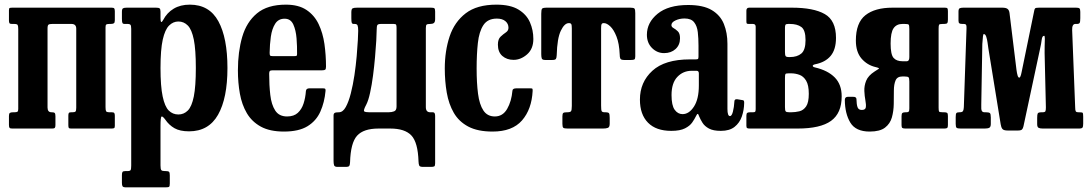

<svg xmlns="http://www.w3.org/2000/svg" viewBox="-20 -553 4694 826"><path d="M184.5 -90.5Q184.5 -70 201.5 -70H203Q212 -70 215.2 -67Q218.5 -64 218.5 -53V-15Q218.5 -6 215.8 -3Q213 0 204.5 0H32.5Q23.5 0 21 -3.2Q18.5 -6.5 18.5 -16V-54Q18.5 -64.5 22.5 -67.2Q26.5 -70 36.5 -70H41.5Q51 -70 54.8 -72.2Q58.5 -74.5 58.5 -84V-427.5Q58.5 -441 56 -445.5Q53.5 -450 40.5 -450H31.5Q23 -450 20.8 -453.2Q18.5 -456.5 18.5 -465V-509Q18.5 -517.5 22 -518.8Q25.5 -520 34 -520H460Q469 -520 471.5 -516.8Q474 -513.5 474 -504V-466Q474 -455.5 469.8 -452.8Q465.5 -450 456 -450H451Q441 -450 437.5 -447.8Q434 -445.5 434 -436V-92.5Q434 -79.5 436.2 -74.8Q438.5 -70 452 -70H461Q469 -70 471.5 -66.8Q474 -63.5 474 -55V-11Q474 -3 470.2 -1.5Q466.5 0 458.5 0H285Q277 0 275.5 -3.8Q274 -7.5 274 -15.5V-55.5Q274 -64 276.2 -67Q278.5 -70 286 -70H291.5Q301.5 -70 304.8 -73.2Q308 -76.5 308 -89.5V-429.5Q308 -450 287.5 -450H205Q193 -450 188.8 -447Q184.5 -444 184.5 -430.5Z M504.5 -472V-502Q504.5 -514.5 509.2 -517.2Q514 -520 525 -520H651Q662.5 -520 666.5 -517Q670.5 -514 670.5 -502.5V-475.5Q670.5 -446 682 -467Q698 -498 727 -515.5Q756 -533 796.5 -533Q880.5 -533 919.5 -461.5Q958.5 -390 958.5 -260.5Q958.5 -130.5 918 -59.2Q877.5 12 793.5 12Q754 12 730.5 -1.5Q707 -15 691 -38.5Q679.5 -54 675 -51.5Q670.5 -49 670.5 -10V159Q670.5 174.5 674 178.8Q677.5 183 689.5 183H693Q704 183 707.2 186.2Q710.5 189.5 710.5 201V236Q710.5 248 707.5 250.5Q704.5 253 692.5 253H522.5Q510.5 253 507.5 248.8Q504.5 244.5 504.5 234V200.5Q504.5 190.5 507 186.8Q509.5 183 519.5 183H528.5Q539.5 183 542 178.5Q544.5 174 544.5 159V-429Q544.5 -443.5 540.8 -446.8Q537 -450 530.5 -450H515Q509 -450 506.8 -454.2Q504.5 -458.5 504.5 -472ZM670.5 -260.5Q670.5 -181.5 679.8 -138Q689 -94.5 706 -77.5Q723 -60.5 747.5 -60.5Q771 -60.5 788 -77.5Q805 -94.5 813.8 -138Q822.5 -181.5 822.5 -260.5Q822.5 -339.5 813.8 -382.8Q805 -426 788 -443.2Q771 -460.5 747.5 -460.5Q725 -460.5 707.5 -443.2Q690 -426 680.2 -382.8Q670.5 -339.5 670.5 -260.5Z M1003.5 -250Q1003.5 -330 1022 -394Q1040.5 -458 1085.5 -495.5Q1130.5 -533 1210 -533Q1264.5 -533 1298.5 -510.2Q1332.5 -487.5 1350.8 -449.2Q1369 -411 1375.8 -363.5Q1382.5 -316 1382.5 -266.5Q1382.5 -256 1379 -253.2Q1375.5 -250.5 1365 -250.5H1153Q1144 -250.5 1141 -247.5Q1138 -244.5 1138 -236Q1138 -186.5 1142.8 -144.8Q1147.5 -103 1164 -77.5Q1180.5 -52 1215 -52Q1244.5 -52 1261.2 -67.5Q1278 -83 1286 -107.8Q1294 -132.5 1296 -161Q1297 -173 1311 -173H1369Q1377.5 -173 1379.2 -170.5Q1381 -168 1380.5 -162Q1376 -112.5 1358.2 -72.8Q1340.5 -33 1303 -10Q1265.5 13 1201.5 13Q1141 13 1102.2 -8.2Q1063.5 -29.5 1042 -66Q1020.5 -102.5 1012 -150Q1003.5 -197.5 1003.5 -250ZM1154 -311.5H1244Q1254 -311.5 1256 -313Q1258 -314.5 1258 -321Q1258.5 -352.5 1255.8 -387.8Q1253 -423 1241.8 -447.8Q1230.5 -472.5 1204.5 -472.5Q1177.5 -472.5 1163.8 -450.8Q1150 -429 1145.2 -395.2Q1140.5 -361.5 1140 -326Q1140 -317.5 1141.8 -314.5Q1143.5 -311.5 1154 -311.5Z M1812 -432V-92Q1812 -70 1831 -70H1841Q1848 -70 1850 -65.5Q1852 -61 1852 -54V149.5Q1852 160.5 1848.2 162.8Q1844.5 165 1833 165H1800Q1786 165 1783.5 159.2Q1781 153.5 1780.5 141.5Q1778 60 1750 30Q1722 0 1659 0H1608.5Q1544 0 1516.2 30.8Q1488.5 61.5 1486 144.5Q1485.5 156 1482.8 160.5Q1480 165 1467 165H1432Q1419.5 165 1417.2 157.8Q1415 150.5 1415 139.5V-56Q1415 -64 1419.5 -67Q1424 -70 1438 -70Q1455 -70 1467.5 -92.5Q1480 -115 1489.2 -151.2Q1498.5 -187.5 1504.8 -229.5Q1511 -271.5 1514.5 -311.2Q1518 -351 1519.5 -380.5Q1521 -410 1521 -420.5Q1521 -437.5 1518.2 -443.8Q1515.5 -450 1506 -450H1502Q1495.5 -450 1493.5 -454.5Q1491.5 -459 1491.5 -475V-500Q1491.5 -514.5 1497.2 -517.2Q1503 -520 1516.5 -520H1834Q1845.5 -520 1848.8 -517.2Q1852 -514.5 1852 -503V-471Q1852 -458 1846.5 -454Q1841 -450 1831.5 -450H1831Q1819 -450 1815.5 -447.2Q1812 -444.5 1812 -432ZM1619.5 -450Q1606.5 -450 1603.5 -445.2Q1600.5 -440.5 1600.5 -424Q1600.5 -410 1598.8 -378.8Q1597 -347.5 1593.5 -307.8Q1590 -268 1584.8 -227.8Q1579.5 -187.5 1572.2 -154.2Q1565 -121 1556 -103.5Q1542 -77.5 1547 -73.8Q1552 -70 1568.5 -70H1652Q1665 -70 1675.5 -74Q1686 -78 1686 -95V-433Q1686 -443 1684.2 -446.5Q1682.5 -450 1673.5 -450Z M1893.5 -258.5Q1893.5 -333.5 1914.2 -396Q1935 -458.5 1983.5 -495.8Q2032 -533 2115.5 -533Q2175.5 -533 2210.2 -512Q2245 -491 2259.8 -457.2Q2274.5 -423.5 2274.5 -385.5Q2274.5 -342.5 2247.5 -319Q2220.5 -295.5 2189.5 -295.5Q2160.5 -295.5 2141.2 -312.2Q2122 -329 2122 -361Q2122 -384.5 2133.5 -395.2Q2145 -406 2156.2 -413.5Q2167.5 -421 2167.5 -433.5Q2167.5 -451 2154.2 -462Q2141 -473 2117.5 -473Q2078 -473 2059.5 -444.8Q2041 -416.5 2035.8 -368Q2030.5 -319.5 2030.5 -258.5Q2030.5 -196.5 2036.5 -150Q2042.5 -103.5 2059.5 -77.8Q2076.5 -52 2109 -52Q2143 -52 2161.8 -84.5Q2180.5 -117 2184.5 -162.5Q2185 -173 2201.5 -173H2260Q2269.5 -173 2270.5 -171.2Q2271.5 -169.5 2271.5 -162Q2267.5 -83 2225.8 -35Q2184 13 2099 13Q2035 13 1994.5 -8.5Q1954 -30 1932.2 -67.8Q1910.5 -105.5 1902 -154.5Q1893.5 -203.5 1893.5 -258.5Z M2399.5 -20.5V-52.5Q2399.5 -64.5 2403.5 -67.2Q2407.5 -70 2419 -70H2421Q2433 -70 2436.5 -74.5Q2440 -79 2440 -97.5V-431Q2440 -445.5 2437.5 -449.5Q2435 -453.5 2429.5 -453.5H2427Q2408.5 -453.5 2392.8 -421Q2377 -388.5 2375 -315.5Q2374.5 -304 2371.5 -299.5Q2368.5 -295 2356 -295H2325.5Q2312.5 -295 2310.5 -302.2Q2308.5 -309.5 2308.5 -320.5V-493.5Q2308.5 -511 2312 -515.5Q2315.5 -520 2332.5 -520H2692Q2706.5 -520 2709.8 -515.8Q2713 -511.5 2713 -496.5V-310.5Q2713 -299.5 2709 -297.2Q2705 -295 2694 -295H2665.5Q2651.5 -295 2648.8 -300.8Q2646 -306.5 2646 -318.5Q2644 -366 2632.2 -395.8Q2620.5 -425.5 2605.5 -439.5Q2590.5 -453.5 2578.5 -453.5H2576Q2570.5 -453.5 2568.2 -449.5Q2566 -445.5 2566 -432V-98.5Q2566 -79.5 2568.5 -74.8Q2571 -70 2582 -70H2584Q2597.5 -70 2600.2 -65.5Q2603 -61 2603 -45.5V-21Q2603 -6 2595.2 -3Q2587.5 0 2574 0H2422.5Q2407.5 0 2403.5 -3.2Q2399.5 -6.5 2399.5 -20.5Z M2733 -124.5Q2733 -199.5 2786.5 -248.5Q2840 -297.5 2948 -297.5H2972Q2981 -297.5 2983 -299.5Q2985 -301.5 2985 -310.5V-356.5Q2985 -388 2982 -414.5Q2979 -441 2966.2 -457.2Q2953.5 -473.5 2925 -473.5Q2903.5 -473.5 2886 -465.2Q2868.5 -457 2868.5 -445Q2868.5 -437 2877.8 -432Q2887 -427 2896.2 -418Q2905.5 -409 2905.5 -388.5Q2905.5 -359.5 2886.2 -342Q2867 -324.5 2837 -324.5Q2807 -324.5 2785 -346.5Q2763 -368.5 2763 -403.5Q2763 -456 2809 -493.8Q2855 -531.5 2940.5 -531.5Q3005.5 -531.5 3042.2 -509.5Q3079 -487.5 3094.2 -449.8Q3109.5 -412 3109.5 -364.5V-84.5Q3109.5 -53.5 3120.5 -53.5Q3128 -53.5 3133 -72.5Q3138 -91.5 3139.5 -117.5Q3140 -127.5 3152 -126L3176 -122Q3182 -121.5 3181.5 -110Q3181 -79.5 3171.5 -52Q3162 -24.5 3140.2 -7.2Q3118.5 10 3081.5 10H3081Q3048.5 10 3030 0Q3011.5 -10 3002.2 -24.8Q2993 -39.5 2987.5 -53Q2985 -61.5 2982 -62.8Q2979 -64 2974 -53Q2968.5 -41.5 2958.2 -26.5Q2948 -11.5 2926.8 -0.8Q2905.5 10 2868 10Q2802.5 10 2767.8 -25.2Q2733 -60.5 2733 -124.5ZM2869 -144Q2869 -99.5 2882.5 -80.8Q2896 -62 2916.5 -62Q2944.5 -62 2965.5 -94.5Q2986.5 -127 2986.5 -185V-237Q2986.5 -248.5 2977 -248.5H2956Q2919 -248.5 2894 -222.2Q2869 -196 2869 -144Z M3219 -450H3201.5Q3194 -450 3192.5 -452.2Q3191 -454.5 3191 -462V-507Q3191 -520 3203 -520H3387Q3480 -520 3528.2 -492.5Q3576.5 -465 3576.5 -390Q3576.5 -340 3553.5 -312.5Q3530.5 -285 3487 -276.5Q3476 -274 3476.5 -269.5Q3477 -265 3486 -263Q3541.5 -250 3571.2 -219.8Q3601 -189.5 3601 -138.5Q3601 -66 3555.2 -33Q3509.5 0 3411.5 0H3206.5Q3197.5 0 3194.2 -2Q3191 -4 3191 -12V-55Q3191 -65 3194.8 -67.5Q3198.5 -70 3207.5 -70H3219.5Q3227.5 -70 3229.2 -73Q3231 -76 3231 -84V-438Q3231 -450 3219 -450ZM3357 -434V-329.5Q3357 -316 3359.8 -311.8Q3362.5 -307.5 3374.5 -307.5H3378Q3409.5 -307.5 3427.5 -322.8Q3445.5 -338 3445.5 -380.5Q3445.5 -423.5 3427.5 -436.8Q3409.5 -450 3378 -450H3371Q3362 -450 3359.5 -446.8Q3357 -443.5 3357 -434ZM3357 -216.5V-92.5Q3357 -78 3360 -74Q3363 -70 3375.5 -70H3383.5Q3401.5 -70 3419 -74.2Q3436.5 -78.5 3448 -95.2Q3459.5 -112 3459.5 -149.5Q3459.5 -187 3448 -206Q3436.5 -225 3419 -231.2Q3401.5 -237.5 3383.5 -237.5H3373Q3361 -237.5 3359 -234.5Q3357 -231.5 3357 -216.5Z M3614.5 -123Q3614.5 -136 3627 -136.5H3649.5Q3664 -137 3664.5 -127Q3665 -103.5 3669.2 -91.8Q3673.5 -80 3687.5 -80Q3703 -80 3704.8 -91.2Q3706.5 -102.5 3703 -121Q3699.5 -139.5 3698.5 -161.5Q3697.5 -183.5 3706.2 -205.5Q3715 -227.5 3742 -245Q3754.5 -253.5 3760.2 -256.8Q3766 -260 3746.5 -264.5Q3710.5 -273 3686.2 -301.2Q3662 -329.5 3662 -378.5Q3662 -455 3703 -487.5Q3744 -520 3819.5 -520H4045Q4054 -520 4056 -516.8Q4058 -513.5 4058 -504V-469Q4058 -457.5 4055.2 -453.8Q4052.5 -450 4041.5 -450H4035Q4021.5 -450 4019.8 -446.2Q4018 -442.5 4018 -429V-90Q4018 -77 4019.8 -73.5Q4021.5 -70 4035.5 -70H4042Q4051.5 -70 4054.8 -67.2Q4058 -64.5 4058 -54V-15Q4058 -5.5 4055 -2.8Q4052 0 4043 0H3875.5Q3865.5 0 3862 -2.5Q3858.5 -5 3858.5 -14.5V-53Q3858.5 -64 3862.2 -67Q3866 -70 3875.5 -70H3879.5Q3886.5 -70 3889.2 -72.8Q3892 -75.5 3892 -86.5V-202Q3892 -216.5 3888.8 -220.2Q3885.5 -224 3871 -224H3862Q3840 -224 3832.8 -207Q3825.5 -190 3825.5 -163Q3825.5 -136 3825 -105.5Q3824.5 -75 3817 -48Q3809.5 -21 3787.5 -4Q3765.5 13 3721.5 13Q3661.5 13 3638.2 -25.5Q3615 -64 3614.5 -123ZM3881.5 -289.5Q3892 -289.5 3892 -307.5V-428Q3892 -444 3889.2 -447Q3886.5 -450 3872 -450H3862.5Q3837 -450 3824.2 -431.5Q3811.5 -413 3811.5 -365.5Q3811.5 -318.5 3824.2 -304Q3837 -289.5 3862.5 -289.5Z M4125 -450H4120.5Q4110.5 -450 4107 -452.8Q4103.5 -455.5 4103.5 -465V-503Q4103.5 -515 4108.8 -517.5Q4114 -520 4124.5 -520H4291.5Q4308 -520 4314.8 -514.5Q4321.5 -509 4323 -497L4353 -252.5Q4355 -237.5 4357.8 -228.2Q4360.5 -219 4365 -219Q4370.5 -219 4375 -242.5L4428.5 -503Q4430 -513.5 4433 -516.8Q4436 -520 4450 -520H4609.5Q4620.5 -520 4624 -516.8Q4627.5 -513.5 4627.5 -502V-475Q4627.5 -459 4624.8 -454.5Q4622 -450 4613 -450H4606.5Q4591.5 -450 4592.5 -423L4605.5 -91Q4605.5 -78.5 4608 -74.2Q4610.5 -70 4618 -70H4621Q4635 -70 4637.5 -67.8Q4640 -65.5 4640 -51V-21Q4640 -8.5 4637 -4.2Q4634 0 4622 0H4466Q4454 0 4448 -3.2Q4442 -6.5 4442 -19V-46Q4442 -60.5 4444.5 -65.2Q4447 -70 4462 -70H4465Q4475.5 -70 4477.5 -74.5Q4479.5 -79 4479.5 -91L4474 -324.5Q4473.5 -337.5 4474.2 -355Q4475 -372.5 4475 -385.8Q4475 -399 4472 -399Q4463.5 -399 4461.5 -382.2Q4459.5 -365.5 4454.5 -343.5L4383 -9.5Q4381 0 4376.5 4.2Q4372 8.5 4359 8.5H4315.5Q4297.5 8.5 4292.2 1.5Q4287 -5.5 4285 -18.5L4232 -345Q4230.5 -355.5 4228.5 -370Q4226.5 -384.5 4222.8 -395.5Q4219 -406.5 4212.5 -406.5Q4210 -406.5 4208.8 -397Q4207.5 -387.5 4206 -364L4201.5 -102.5Q4200.5 -82 4203.8 -76Q4207 -70 4216 -70H4221.5Q4234.5 -70 4238.5 -66.5Q4242.5 -63 4242.5 -48V-20Q4242.5 -7 4236.2 -3.5Q4230 0 4216.5 0H4113.5Q4099.5 0 4095.5 -3.2Q4091.5 -6.5 4091.5 -20V-49Q4091.5 -63 4094.5 -66.5Q4097.5 -70 4107 -70H4108.5Q4120 -70 4123 -75.5Q4126 -81 4126.5 -92L4138 -430Q4138.5 -440 4136.8 -445Q4135 -450 4125 -450Z"/></svg>

Font: Besley* Condensed Semi
Style: Regular
Weight: 600
Width: 3
Designer: Owen Earl
Foundry: indestructible type*
Version: Version 3.000; ttfautohint (v1.8.3)